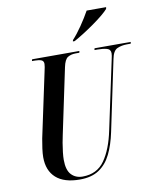

<svg xmlns="http://www.w3.org/2000/svg" viewBox="-100 -1010 896 1097"><g transform="rotate(-10 348.0 -462.0)"><path d="M274 10Q183 10 136 -32Q89 -74 89 -152Q89 -172 93 -202Q97 -232 102 -258L181 -629Q185 -647 187 -658Q189 -669 189 -676Q189 -693 175.5 -698.5Q162 -704 138 -704H121L124 -714H398L396 -704H375Q348 -704 329 -692.5Q310 -681 301 -637L221 -257Q217 -240 212.5 -214Q208 -188 205 -161.5Q202 -135 202 -117Q202 -57 227 -30.5Q252 -4 292 -4Q376 -4 420.5 -67.5Q465 -131 487 -238L571 -632Q577 -658 577 -669Q577 -692 555.5 -698Q534 -704 502 -704H484L486 -714H696L694 -704H673Q641 -704 616 -693Q591 -682 582 -635L496 -226Q481 -154 455 -101Q429 -48 385.5 -19Q342 10 274 10ZM373 -782Q400 -811 429 -853.5Q458 -896 479 -934H592L590 -924Q579 -911 555.5 -891.5Q532 -872 501 -850Q470 -828 438.5 -808Q407 -788 381 -774H371Z"/></g></svg>

Font: Noto Serif Display ExtraCondensed SemiBold
Style: Italic
Weight: 600
Width: 2
Italic angle: -12°
Designer: Monotype Design Team
Foundry: Monotype Imaging Inc.
Version: Version 2.009